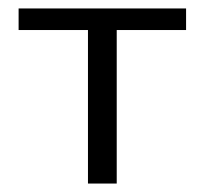

<svg xmlns="http://www.w3.org/2000/svg" viewBox="-20 -434 484 454"><path d="M188 -363H24V-414H420V-363H256V0H188Z"/></svg>

Font: QiushuiShotai Bright
Style: Regular
Weight: 400
Designer: Christian Thalmann (Catharsis Fonts)
Version: Version 1.250;